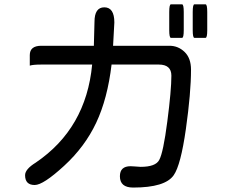

<svg xmlns="http://www.w3.org/2000/svg" viewBox="-20 -804 1040 878"><path d="M409.2 -594.7 412.1 -704.1Q412.1 -770.5 457 -770.5Q502.9 -770.5 502.9 -701.2L497.1 -594.7H754.9Q794.9 -594.7 824.2 -566.4Q853.5 -538.1 853.5 -485.4Q853.5 -379.9 830.1 -214.4Q806.6 -48.8 774.4 -2.9Q735.4 53.7 588.9 53.7Q528.3 53.7 528.3 2Q528.3 -43.9 577.1 -43.9L593.8 -43L623 -41Q691.4 -41 708 -72.3Q726.6 -105.5 745.1 -248.5Q763.7 -391.6 763.7 -458Q763.7 -508.8 706.1 -508.8H490.2Q471.7 -352.5 419.9 -242.7Q368.2 -132.8 272.9 -45.4Q177.7 42 138.7 42Q94.7 42 94.7 -2.9Q94.7 -30.3 143.6 -60.5Q374 -216.8 401.4 -508.8H168.9Q131.8 -508.8 116.2 -503.9Q116.2 -508.8 116.2 -551.8Q116.2 -594.7 168.9 -594.7H409.2ZM861.3 -749Q861.3 -784.2 869.1 -784.2H919.9Q927.7 -784.2 927.7 -749V-666Q927.7 -630.9 919.9 -630.9H869.1Q861.3 -630.9 861.3 -666V-749ZM753.9 -749Q753.9 -784.2 761.7 -784.2H812.5Q820.3 -784.2 820.3 -749V-666Q820.3 -630.9 812.5 -630.9H761.7Q753.9 -630.9 753.9 -666V-749Z"/></svg>

Font: YuPearl-Regular
Style: Regular
Weight: 400
Designer: Max Yao
Foundry: Max-Everyday
Version: Version 1.011; ttfautohint (v1.8.3)